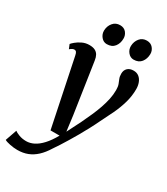

<svg xmlns="http://www.w3.org/2000/svg" viewBox="-282 -876 1068 1230"><g transform="rotate(30 252.0 -261.0)"><path d="M77.5 -459.5Q74 -477.5 68.5 -483.8Q63 -490 55 -490Q47 -490 39.5 -486.2Q32 -482.5 22 -474L9 -505.5Q14 -512.5 30.2 -526.2Q46.5 -540 70.8 -551.8Q95 -563.5 123 -563.5Q149.5 -563.5 165.5 -555.2Q181.5 -547 190 -531.8Q198.5 -516.5 201.5 -494.5Q208.5 -448.5 215.5 -401.8Q222.5 -355 229.5 -308Q236.5 -261 243.5 -214.2Q250.5 -167.5 257.5 -121L272 -8.5L324.5 -112.5Q343 -151.5 359.5 -188.5Q376 -225.5 388.2 -261Q400.5 -296.5 407.8 -330.8Q415 -365 415 -398.5Q415 -424 409 -440Q403 -456 396.8 -470.5Q390.5 -485 390.5 -506.5Q390.5 -532.5 406.5 -547.8Q422.5 -563 450.5 -563Q474.5 -563 490.8 -550Q507 -537 515.2 -515.5Q523.5 -494 523.5 -468.5Q523.5 -416.5 509.2 -367Q495 -317.5 472.5 -270Q450 -222.5 426 -176Q410 -142 391.2 -106.8Q372.5 -71.5 353 -37.2Q333.5 -3 314.5 28Q295.5 59 279 85Q262.5 111 249 130Q224 170.5 195.5 197Q167 223.5 133.2 236.8Q99.5 250 57.5 250Q31.5 250 2.8 244.2Q-26 238.5 -38 231L-8.5 146.5Q1.5 155 25.5 164Q49.5 173 78.5 173Q107 173 135.2 158.8Q163.5 144.5 191.5 114.2Q219.5 84 247 35H180ZM215 -623.5Q190.5 -623.5 173.5 -644Q156.5 -664.5 157 -691Q158 -724.5 177.8 -748.2Q197.5 -772 230 -772Q259.5 -772 275.5 -752.2Q291.5 -732.5 291 -707.5Q291 -672.5 271.8 -648Q252.5 -623.5 215 -623.5ZM413.5 -623.5Q389 -623.5 372 -644Q355 -664.5 355.5 -691Q356.5 -724.5 376 -748.2Q395.5 -772 428 -772Q457 -772 473.5 -752.2Q490 -732.5 489.5 -707.5Q489 -672.5 469.8 -648Q450.5 -623.5 413.5 -623.5Z"/></g></svg>

Font: Merriweather 28pt SemiBold
Style: Italic
Weight: 600
Italic angle: -7.8°
Version: Version 2.101